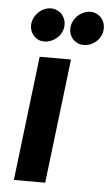

<svg xmlns="http://www.w3.org/2000/svg" viewBox="-50 -711 430 745"><g transform="rotate(5 164.5 -338.0)"><path d="M212.9 -484.9 154.8 0H32.7L90.8 -484.9ZM176.3 -616.7Q176.3 -601.6 170.2 -588.6Q164.1 -575.7 153.8 -566.2Q143.6 -556.6 130.1 -551Q116.7 -545.4 102.5 -545.4Q90.8 -545.4 80.6 -550Q70.3 -554.7 63 -562.3Q55.7 -569.8 51.3 -580.3Q46.9 -590.8 46.9 -602.5Q46.9 -617.7 53 -630.9Q59.1 -644 69.1 -654.1Q79.1 -664.1 92 -669.9Q105 -675.8 118.7 -675.8Q130.9 -675.8 141.6 -671.1Q152.3 -666.5 159.9 -658.4Q167.5 -650.4 171.9 -639.6Q176.3 -628.9 176.3 -616.7ZM329.1 -616.7Q329.1 -601.6 323.2 -588.6Q317.4 -575.7 307.4 -566.2Q297.4 -556.6 284.2 -551Q271 -545.4 256.3 -545.4Q244.1 -545.4 233.6 -550Q223.1 -554.7 215.6 -562.3Q208 -569.8 203.9 -580.3Q199.7 -590.8 199.7 -602.5Q199.7 -617.7 205.8 -630.9Q211.9 -644 221.9 -654.1Q231.9 -664.1 245.1 -669.9Q258.3 -675.8 272.5 -675.8Q284.7 -675.8 295.2 -671.1Q305.7 -666.5 313.2 -658.4Q320.8 -650.4 325 -639.6Q329.1 -628.9 329.1 -616.7Z"/></g></svg>

Font: Carlito
Style: Bold Italic
Weight: 700
Italic angle: -7°
Designer: Lukasz Dziedzic
Foundry: tyPoland Lukasz Dziedzic
Version: Version 1.104